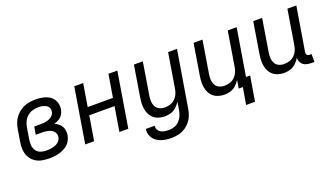

<svg xmlns="http://www.w3.org/2000/svg" viewBox="-67 -1033 3014 1742"><g transform="rotate(-20 1440.0 -162.5)"><path d="M250 8Q278 8 306.5 4.5Q335 1 363 -8.5Q391 -18 416.5 -35Q442 -52 457.5 -78Q473 -104 478 -132Q483 -162 476 -191Q469 -220 448.5 -240Q428 -260 402 -272Q426 -279 448 -292Q470 -305 484 -327Q498 -349 502 -373Q508 -410 496 -445Q484 -480 455 -501Q426 -522 390 -530Q354 -538 317 -538Q284 -538 250 -532Q216 -526 184.5 -508.5Q153 -491 128.5 -464Q104 -437 90.5 -404.5Q77 -372 72 -339L54 -229Q47 -191 49 -153.5Q51 -116 67 -83.5Q83 -51 111.5 -29.5Q140 -8 176 0Q212 8 250 8ZM252 -68Q223 -68 196.5 -77Q170 -86 154 -108.5Q138 -131 135.5 -159.5Q133 -188 138 -217L156 -327Q160 -354 173 -381Q186 -408 209 -428Q232 -448 260.5 -455.5Q289 -463 316 -463Q336 -463 354.5 -459Q373 -455 389 -446Q405 -437 413 -419.5Q421 -402 417 -383Q415 -367 404.5 -353Q394 -339 378.5 -331Q363 -323 347 -318.5Q331 -314 315 -312.5Q299 -311 283 -311H221L208 -236H271Q294 -236 316.5 -232Q339 -228 358 -218Q377 -208 387.5 -188Q398 -168 394 -145Q391 -128 380 -113Q369 -98 353 -89.5Q337 -81 320 -76.5Q303 -72 286 -70Q269 -68 252 -68Z M600 0H686L725 -236H969L930 0H1016L1103 -530H1017L981 -311H737L773 -530H687Z M1358 213Q1390 213 1422.5 206Q1455 199 1485 181Q1515 163 1537.5 136Q1560 109 1572 77.5Q1584 46 1589 14L1679 -530H1593L1538 -194Q1534 -169 1523 -145Q1512 -121 1491.5 -102Q1471 -83 1445.5 -75.5Q1420 -68 1395 -68Q1368 -68 1344 -79Q1320 -90 1308 -113Q1296 -136 1294.5 -163Q1293 -190 1298 -217L1349 -530H1263L1214 -229Q1208 -194 1208 -160Q1208 -126 1218 -94Q1228 -62 1249.5 -38Q1271 -14 1303 -3Q1335 8 1369 8Q1398 8 1427 -1Q1456 -10 1479.5 -31.5Q1503 -53 1519 -79L1506 1Q1501 28 1490 53.5Q1479 79 1458 99.5Q1437 120 1410.5 128.5Q1384 137 1358 137Q1337 137 1317.5 133.5Q1298 130 1281.5 120.5Q1265 111 1256 93.5Q1247 76 1250 56H1165Q1160 85 1169 113Q1178 141 1197.5 161Q1217 181 1243 192.5Q1269 204 1298.5 208.5Q1328 213 1358 213Z M2180 163 2220 -76H2180L2255 -530H2169L2114 -194Q2110 -169 2099 -145Q2088 -121 2067.5 -102Q2047 -83 2021.5 -75.5Q1996 -68 1971 -68Q1944 -68 1920 -79Q1896 -90 1884 -113Q1872 -136 1870.5 -163Q1869 -190 1874 -217L1925 -530H1839L1790 -229Q1784 -194 1784 -160Q1784 -126 1794 -94Q1804 -62 1825.5 -38Q1847 -14 1879 -3Q1911 8 1945 8Q1974 8 2003 -1Q2032 -10 2055.5 -31.5Q2079 -53 2095 -79L2082 0H2122L2094 163Z M2521 8Q2551 8 2580.5 -1.5Q2610 -11 2633.5 -33Q2657 -55 2673 -82Q2672 -55 2686.5 -32Q2701 -9 2726.5 -0.5Q2752 8 2780 8H2810V-68H2793Q2782 -68 2773.5 -72Q2765 -76 2762.5 -85.5Q2760 -95 2761 -105L2831 -530H2745L2690 -194Q2686 -169 2675 -145Q2664 -121 2643.5 -102Q2623 -83 2597.5 -75.5Q2572 -68 2547 -68Q2520 -68 2496 -79Q2472 -90 2460 -113Q2448 -136 2446.5 -163Q2445 -190 2450 -217L2501 -530H2415L2366 -229Q2360 -194 2360 -160Q2360 -126 2370 -94Q2380 -62 2401.5 -38Q2423 -14 2455 -3Q2487 8 2521 8Z"/></g></svg>

Font: Iosevka Sparkle
Style: Italic
Weight: 400
Italic angle: -9°
Designer: Belleve Invis
Foundry: Belleve Invis
Version: Version 4.5.0; ttfautohint (v1.8.3)